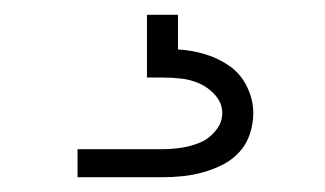

<svg xmlns="http://www.w3.org/2000/svg" viewBox="-20 -20 440 260"><path d="M85 220V182H200Q213 182 226 180Q239 178 251 173Q263 168 272 157Q281 146 281 133Q281 120 272 109.5Q263 99 251 93.5Q239 88 226 86.5Q213 85 200 85H179V0H221V47Q240 48 258 53.5Q276 59 291 69.5Q306 80 314.5 97.5Q323 115 323 133Q323 147 318.5 161Q314 175 304.5 185.5Q295 196 282.5 202.5Q270 209 256 213Q242 217 228 218.5Q214 220 200 220Z"/></svg>

Font: Iosevka Aile Extralight
Style: Regular
Weight: 200
Designer: Belleve Invis
Foundry: Belleve Invis
Version: Version 31.1.0; ttfautohint (v1.8.4)